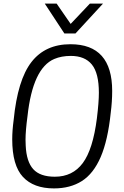

<svg xmlns="http://www.w3.org/2000/svg" viewBox="-20 -1037 689 1068"><path d="M553 -851ZM400 -851H338L229 -1017H295L373 -904L480 -1017H553ZM280 11Q167 11 107.5 -53Q48 -117 48 -262Q48 -311 56 -370Q78 -593 155 -692Q232 -791 372 -791Q604 -791 604 -531Q604 -472 596 -410Q580 -256 540 -163.5Q500 -71 435.5 -30Q371 11 280 11ZM285 -54Q384 -54 440.5 -130Q497 -206 519 -379Q530 -469 530 -521Q530 -630 491 -678Q452 -726 374 -726Q322 -726 282 -709Q162 -658 133 -391Q122 -309 122 -260L123 -227Q127 -138 165 -96Q203 -54 285 -54Z"/></svg>

Font: Tanohe Sans
Style: Italic
Weight: 400
Designer: Village Type and Design LLC & Cristiano Sobral
Foundry: Cooper Hewitt Smithsonian Design Museum
Version: Version 1.00;September 29, 2021;FontCreator 13.0.0.2655 64-b